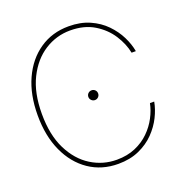

<svg xmlns="http://www.w3.org/2000/svg" viewBox="-133 -851 926 975"><g transform="rotate(-20 330.0 -363.5)"><path d="M342.8 7.8Q253.4 7.8 185.3 -38.6Q117.2 -85 79.1 -168.5Q41 -252 41 -363.3Q41 -475.1 79.1 -558.6Q117.2 -642.1 185.3 -688.7Q253.4 -735.4 342.8 -735.4Q406.7 -735.4 455.8 -713.6Q504.9 -691.9 539.3 -656.5Q573.7 -621.1 594 -580.1Q614.3 -539.1 621.1 -500H598.1Q588.4 -549.8 556.9 -598.9Q525.4 -647.9 471.9 -680.4Q418.5 -712.9 342.8 -712.9Q268.1 -712.9 204.6 -672.6Q141.1 -632.3 102.3 -554.4Q63.5 -476.6 63.5 -363.3Q63.5 -249 102.3 -171.4Q141.1 -93.8 204.6 -54.2Q268.1 -14.6 342.8 -14.6Q399.4 -14.6 443.6 -33.7Q487.8 -52.7 519.5 -84Q551.3 -115.2 571 -152.8Q590.8 -190.4 598.1 -227.5H621.1Q614.3 -189 594 -147.9Q573.7 -106.9 539.3 -71.5Q504.9 -36.1 455.8 -14.2Q406.7 7.8 342.8 7.8ZM341.3 -337.4Q330.6 -337.4 322.8 -345.2Q314.9 -353 314.9 -363.8Q314.9 -375 322.8 -382.6Q330.6 -390.1 341.3 -390.1Q352.5 -390.1 360.1 -382.6Q367.7 -375 367.7 -363.8Q367.7 -353 360.1 -345.2Q352.5 -337.4 341.3 -337.4Z"/></g></svg>

Font: Inter Display Thin
Style: Regular
Weight: 100
Designer: Rasmus Andersson
Foundry: rsms
Version: Version 4.000;git-a52131595